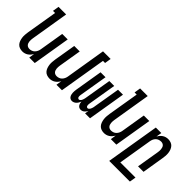

<svg xmlns="http://www.w3.org/2000/svg" viewBox="2 -1508 2496 2496"><g transform="rotate(45 1250.0 -260.0)"><path d="M163 8Q136 8 112 -0.5Q88 -9 72 -27Q56 -45 47.5 -68.5Q39 -92 35.5 -117.5Q32 -143 34 -169Q36 -195 40 -221L111 -647H72L86 -735H226L139 -207Q137 -193 136 -178.5Q135 -164 136.5 -150Q138 -136 142.5 -123Q147 -110 156 -100Q165 -90 178 -85Q191 -80 206 -80Q225 -80 244.5 -87Q264 -94 278.5 -109Q293 -124 301.5 -143Q310 -162 313 -181L369 -520H470L384 0H283L295 -77Q285 -59 271 -42.5Q257 -26 239.5 -14.5Q222 -3 202 2.5Q182 8 163 8Z M663 8Q636 8 612 -0.5Q588 -9 572 -27Q556 -45 547.5 -68.5Q539 -92 535.5 -117.5Q532 -143 534 -169Q536 -195 540 -221L590 -520H691L639 -207Q637 -193 636 -178.5Q635 -164 636.5 -150Q638 -136 642.5 -123Q647 -110 656 -100Q665 -90 678 -85Q691 -80 706 -80Q725 -80 744.5 -87Q764 -94 778.5 -109Q793 -124 801.5 -143Q810 -162 813 -181L904 -735H1044L1030 -647H991L884 0H783L795 -77Q785 -59 771 -42.5Q757 -26 739.5 -14.5Q722 -3 702 2.5Q682 8 663 8Z M1234 8Q1218 8 1205 1Q1192 -6 1184 -18Q1176 -30 1172 -45Q1168 -60 1167 -75Q1162 -60 1153.5 -45.5Q1145 -31 1133 -18.5Q1121 -6 1105 1Q1089 8 1074 8H1073Q1057 8 1044 1Q1031 -6 1023 -18.5Q1015 -31 1011 -46Q1007 -61 1006.5 -76.5Q1006 -92 1007 -108Q1008 -124 1011 -140L1074 -520H1165L1099 -125Q1098 -116 1097.5 -107Q1097 -98 1099.5 -90Q1102 -82 1108.5 -76Q1115 -70 1124 -70Q1132 -70 1139.5 -76Q1147 -82 1152.5 -89.5Q1158 -97 1161 -105Q1164 -113 1166.5 -121.5Q1169 -130 1171 -138.5Q1173 -147 1174 -155L1235 -520H1325L1259 -125Q1258 -116 1258 -107Q1258 -98 1260 -90Q1262 -82 1268.5 -76Q1275 -70 1284 -70Q1293 -70 1300.5 -76Q1308 -82 1313 -89.5Q1318 -97 1321 -105Q1324 -113 1327 -121.5Q1330 -130 1331.5 -138.5Q1333 -147 1334 -155L1395 -520H1486L1400 0H1309L1318 -54Q1312 -41 1303.5 -30Q1295 -19 1284.5 -10Q1274 -1 1260.5 3.5Q1247 8 1234 8Z M1663 8Q1636 8 1612 -0.5Q1588 -9 1572 -27Q1556 -45 1547.5 -68.5Q1539 -92 1535.5 -117.5Q1532 -143 1534 -169Q1536 -195 1540 -221L1611 -647H1572L1586 -735H1726L1639 -207Q1637 -193 1636 -178.5Q1635 -164 1636.5 -150Q1638 -136 1642.5 -123Q1647 -110 1656 -100Q1665 -90 1678 -85Q1691 -80 1706 -80Q1725 -80 1744.5 -87Q1764 -94 1778.5 -109Q1793 -124 1801.5 -143Q1810 -162 1813 -181L1869 -520H1970L1884 0H1783L1795 -77Q1785 -59 1771 -42.5Q1757 -26 1739.5 -14.5Q1722 -3 1702 2.5Q1682 8 1663 8Z M1968 215 2090 -520H2191L2178 -443Q2188 -461 2202 -477.5Q2216 -494 2233.5 -505.5Q2251 -517 2271 -522.5Q2291 -528 2310 -528Q2337 -528 2361 -519.5Q2385 -511 2401 -493Q2417 -475 2426 -451.5Q2435 -428 2438 -402.5Q2441 -377 2439.5 -351Q2438 -325 2433 -299L2384 0H2283L2335 -313Q2337 -327 2338 -341.5Q2339 -356 2337 -370Q2335 -384 2331 -397Q2327 -410 2318 -420Q2309 -430 2296 -435Q2283 -440 2268 -440Q2249 -440 2229 -433Q2209 -426 2194.5 -411Q2180 -396 2172 -377Q2164 -358 2161 -339L2084 127H2363L2348 215Z"/></g></svg>

Font: Iosevka Semibold Oblique
Style: Regular
Weight: 600
Italic angle: -9°
Monospace: yes
Designer: Belleve Invis
Foundry: Belleve Invis
Version: Version 32.5.0; ttfautohint (v1.8.4)